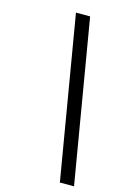

<svg xmlns="http://www.w3.org/2000/svg" viewBox="-116 -750 545 851"><g transform="rotate(15 157.0 -325.0)"><path d="M188 -698H123L249 48H314Z"/></g></svg>

Font: Libertinus Serif
Style: Bold Italic
Weight: 700
Italic angle: -12°
Designer: Philipp H. Poll, Khaled Hosny
Foundry: Caleb Maclennan
Version: Version 7.050;RELEASE